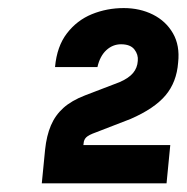

<svg xmlns="http://www.w3.org/2000/svg" viewBox="-20 -708 451 464"><path d="M182 -361 181.5 -357.5H391.5L382.5 -265H81L89 -346.5Q92.5 -380 103 -404.8Q113.5 -429.5 133.2 -447.2Q153 -465 185.5 -477.5L269 -509.5Q291 -519 301.5 -531.5Q312 -544 313 -561Q314.5 -576 304.8 -588.5Q295 -601 272.5 -601Q252.5 -601 237 -586.8Q221.5 -572.5 215.5 -546H113Q117.5 -596 141.8 -627.5Q166 -659 202.2 -673.8Q238.5 -688.5 279 -688.5Q318 -688.5 349.5 -672.8Q381 -657 398 -627.5Q415 -598 410.5 -557Q407 -509.5 380 -477.5Q353 -445.5 295.5 -420.5L211.5 -388Q194.5 -382 188.5 -376.2Q182.5 -370.5 182 -361Z"/></svg>

Font: Karla ExtraBold
Style: Italic
Weight: 800
Italic angle: -8°
Designer: Jonathan Pinhorn
Version: Version 2.004;gftools[0.9.33]